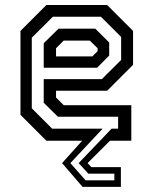

<svg xmlns="http://www.w3.org/2000/svg" viewBox="-20 -560 610 764"><path d="M308.5 183.5 227 89 307 0H164.5L61.5 -103V-437L164.5 -540H406.5L509.5 -437V-302L406.5 -199H203V-172L233.5 -141.5H502.5V0H417.5L328.5 89L343.5 105H461V183.5ZM320.5 157.5H435V131H331.5L293 89L424 -48H450V-95.5H210.5L154 -151V-245H385L462 -321.5V-413L381.5 -493.5H190.5L106.5 -410V-129L187.5 -48H388.5L260 89ZM154 -290.5V-388L213 -446H359L414.5 -391V-339L366.5 -290.5ZM203 -335.5H347.5L368.5 -356.5V-368L337.5 -398.5H233.5L203 -368Z"/></svg>

Font: Tourney Medium
Style: Regular
Weight: 500
Designer: Tyler Finck
Foundry: Etcetera Type Co
Version: Version 1.015